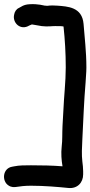

<svg xmlns="http://www.w3.org/2000/svg" viewBox="-21 -796 447 949"><path d="M20 120C35 131 51 129 59 128C78 125 101 122 132 122C198 122 266 128 316 133C362 138 390 106 390 66V50C390 35 388 18 386 2C382 -32 384 -66 386 -107C391 -204 394 -294 402 -388C403 -414 406 -436 406 -462C406 -542 397 -610 392 -678C385 -762 312 -764 263 -768C247 -769 232 -770 210 -767L208 -768H201C197 -768 168 -778 124 -775C109 -774 96 -771 82 -762L73 -757C59 -751 51 -737 49 -724C39 -684 80 -643 124 -670L136 -675H138C142 -675 158 -671 185 -667C214 -663 245 -668 250 -667H256C273 -667 285 -667 293 -665C300 -600 304 -533 304 -463C304 -392 295 -319 292 -245C291 -221 289 -198 288 -174C286 -134 288 -104 284 -72C280 -37 283 -3 288 26C239 22 184 21 132 21C102 21 74 21 50 26L39 28C-8 36 -13 98 20 120Z"/></svg>

Font: Stray Cat
Style: ExBlkExt
Weight: 1000
Version: Version 1.0